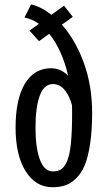

<svg xmlns="http://www.w3.org/2000/svg" viewBox="-20 -812 490 844"><path d="M136 -251Q136 -163 155.2 -110.8Q174.5 -58.5 212.5 -58.5Q235 -58.5 249.8 -68.5Q264.5 -78.5 275.8 -106Q287 -133.5 292 -184.8Q297 -236 297 -316Q297 -338 296.5 -349Q286.5 -388.5 265 -415.5Q243.5 -442.5 213 -442.5Q173.5 -442.5 154.8 -391.5Q136 -340.5 136 -251ZM116.5 -792.5Q160 -783 206 -747L261.5 -787L300 -738L252 -703.5Q312 -636 348.5 -535.8Q385 -435.5 385 -316Q385 -237.5 376 -178.8Q367 -120 351.8 -84.2Q336.5 -48.5 313.5 -26.8Q290.5 -5 266 3Q241.5 11 210.5 11Q137 11 92.8 -59.2Q48.5 -129.5 48.5 -251Q48.5 -375.5 89.2 -443.8Q130 -512 204.5 -512Q247.5 -512 279.5 -479Q253 -593.5 196.5 -663.5L151.5 -631L109.5 -677.5L151 -707Q120.5 -729 87.5 -735Z"/></svg>

Font: League Mono Condensed
Style: Regular
Weight: 400
Width: 1
Designer: Tyler Finck
Foundry: The League of Moveable Type / Tyler Finck
Version: Version 2.210